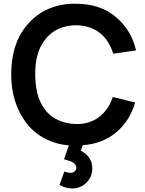

<svg xmlns="http://www.w3.org/2000/svg" viewBox="-20 -786 801 1057"><path d="M565.6 -182.3C526 -129.2 468.8 -102.1 401 -103.1C332.3 -104.2 266.7 -129.2 228.1 -182.3C185.4 -236.5 175 -306.2 174 -375C172.9 -444.8 186.5 -515.6 228.1 -567.7C266.7 -620.8 332.3 -647.9 401 -646.9C469.8 -645.8 525 -620.8 565.6 -567.7C582.3 -544.8 594.8 -518.8 603.1 -490.6L729.2 -508.3C712.5 -576 682.3 -637.5 620.8 -689.6C559.4 -743.8 482.3 -765.6 392.7 -765.6C285.4 -765.6 191.7 -726 126 -644.8C64.6 -570.8 41.7 -477.1 41.7 -375C41.7 -278.1 66.7 -184.4 127.1 -106.3C182.3 -35.4 264.6 6.2 359.4 14.6L332.3 90.6C365.6 100 392.7 107.3 399 129.2C402.1 138.5 400 145.8 394.8 153.1C389.6 161.5 379.2 165.6 367.7 165.6C358.3 165.6 347.9 162.5 334.4 158.3L307.3 232.3C325 241.7 343.8 249 366.7 251C408.3 255.2 445.8 237.5 469.8 203.1C491.7 171.9 494.8 122.9 475 88.5C462.5 67.7 443.8 53.1 425 43.8L435.4 13.5C505.2 8.3 568.8 -13.5 621.9 -59.4C678.1 -107.3 706.2 -162.5 724 -221.9L601 -252.1C592.7 -227.1 581.2 -203.1 565.6 -182.3Z"/></svg>

Font: Manrope3 Bold
Style: Regular
Weight: 700
Designer: Mikhail Sharanda
Foundry: Mikhail Sharanda
Version: Version 3.000;PS 003.000;hotconv 1.0.88;makeotf.lib2.5.64775